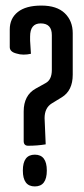

<svg xmlns="http://www.w3.org/2000/svg" viewBox="-20 -520 300 689"><path d="M105 149Q62 149 62 92Q62 35 105 35Q148 35 148 92Q148 149 105 149ZM65 -14V-120Q65 -178 108 -202L144 -222Q166 -234 166 -269V-394Q166 -436 126 -436Q88 -436 88 -389V-374L91 -327Q78 -324 64.5 -324Q51 -324 39 -328Q15 -334 15 -351V-414Q15 -454 44 -477Q73 -500 128.5 -500Q184 -500 212.5 -472.5Q241 -445 241 -401V-252Q241 -195 202 -171L166 -149Q140 -133 140 -96L144 -2Q114 3 81 3Q65 3 65 -14Z"/></svg>

Font: el_Medula One
Style: Regular
Weight: 400
Designer: Luciano Vergara
Foundry: Luciano Vergara
Version: Version 1.002 August 17, 2020